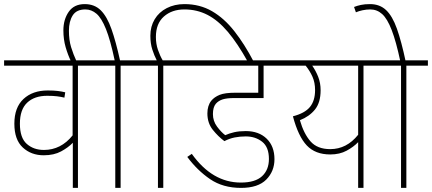

<svg xmlns="http://www.w3.org/2000/svg" viewBox="-20 -916 2106 936"><path d="M465 -596H360V0H335V-220Q313 -197 278 -178Q243 -159 193 -159Q132 -159 91 -197Q50 -235 50 -313Q50 -392 94.5 -433.5Q139 -475 213 -475Q242 -475 262 -472.5Q282 -470 298 -466L294 -440Q278 -444 258.5 -446.5Q239 -449 210 -449Q148 -449 112.5 -415.5Q77 -382 77 -313Q77 -244 110.5 -214.5Q144 -185 194 -185Q277 -185 334 -256V-596H0V-622H465Z M327 -615Q311 -648 300 -686Q289 -724 289 -768Q289 -821 315 -858.5Q341 -896 393 -896Q441 -896 471.5 -865.5Q502 -835 523.5 -774Q545 -713 565 -622H673V-596H568V0H542V-596H451V-622H539Q518 -721 496.5 -774.5Q475 -828 450.5 -849Q426 -870 396 -870Q353 -870 334.5 -841Q316 -812 316 -766Q316 -721 326.5 -686.5Q337 -652 354 -615Z M750 -596H659V-622H744Q732 -645 722.5 -674.5Q713 -704 713 -742Q713 -787 734 -822Q755 -857 793 -876.5Q831 -896 879 -896Q954 -896 1013.5 -861.5Q1073 -827 1122.5 -764Q1172 -701 1217 -615H1188Q1138 -705 1090.5 -761Q1043 -817 991.5 -843.5Q940 -870 879 -870Q818 -870 779 -835.5Q740 -801 740 -736Q740 -702 750 -673Q760 -644 773 -622H881V-596H776V0H750Z M1178 -251Q1150 -251 1124.5 -246Q1099 -241 1074 -228Q1044 -250 1017.5 -283Q991 -316 991 -363Q991 -401 1010 -425Q1025 -443 1050.5 -453.5Q1076 -464 1128 -464H1239V-596H867V-622H1379V-596H1265V-438H1122Q1086 -438 1065.5 -431.5Q1045 -425 1032 -410Q1018 -393 1018 -360Q1018 -326 1038 -299Q1058 -272 1078 -257Q1098 -266 1122 -271.5Q1146 -277 1178 -277Q1242 -277 1280 -240Q1318 -203 1318 -140Q1318 -81 1278 -40.5Q1238 0 1155 0Q1067 0 1004.5 -42.5Q942 -85 893 -151L915 -166Q1015 -26 1154 -26Q1224 -26 1257.5 -57Q1291 -88 1291 -141Q1291 -199 1258 -225Q1225 -251 1178 -251Z M1858 -622V-596H1752V0H1726V-223Q1704 -200 1670 -181.5Q1636 -163 1590 -163Q1517 -163 1475.5 -207Q1434 -251 1408 -349Q1466 -364 1491 -394.5Q1516 -425 1516 -477Q1516 -513 1503.5 -541.5Q1491 -570 1470 -596H1365V-622ZM1442 -330Q1461 -264 1494 -226.5Q1527 -189 1590 -189Q1670 -189 1726 -259V-596H1502Q1519 -572 1531 -542Q1543 -512 1543 -476Q1543 -416 1515.5 -382Q1488 -348 1442 -330Z M1961 -596V0H1935V-596H1844V-622H2066V-596ZM1932 -615Q1911 -714 1889.5 -769.5Q1868 -825 1843 -847.5Q1818 -870 1785 -870Q1766 -870 1747.5 -866Q1729 -862 1715 -856L1706 -882Q1721 -888 1739.5 -892Q1758 -896 1784 -896Q1831 -896 1862 -867Q1893 -838 1915 -776Q1937 -714 1958 -615Z"/></svg>

Font: Noto Sans Devanagari UI SemiCondensed Thin
Style: Regular
Weight: 100
Width: 4
Designer: Jelle Bosma - Monotype Design Team
Foundry: Monotype Imaging Inc.
Version: Version 2.004